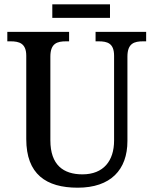

<svg xmlns="http://www.w3.org/2000/svg" viewBox="-20 -862 714 892"><path d="M223 -779H491V-842H223ZM341 10C494 10 572 -73 572 -207V-599C572 -661 604 -670 645 -670H659V-714H424V-670H438C479 -670 510 -661 510 -603V-209C510 -115 461 -52 363 -52C275 -52 214 -95 214 -210V-599C214 -661 246 -670 287 -670H301V-714H14V-670H29C69 -670 102 -661 102 -603V-216C102 -53 194 10 341 10Z"/></svg>

Font: Noto Serif Devanagari SemiCondensed Medium
Style: Regular
Weight: 500
Width: 4
Designer: Universal Thirst, Indian Type Foundry and the Monotype Design Team
Foundry: Monotype Imaging Inc.
Version: Version 2.004